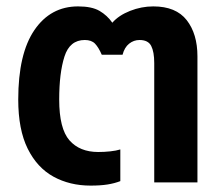

<svg xmlns="http://www.w3.org/2000/svg" viewBox="-20 -570 699 600"><path d="M263 10Q198 10 147 -18Q96 -46 66.5 -105.5Q37 -165 37 -259Q37 -402 87.5 -476Q138 -550 224 -550Q267 -550 291 -536Q315 -522 331 -499Q351 -522 386.5 -536Q422 -550 459 -550Q530 -550 563.5 -507Q597 -464 597 -394V0H462V-373Q462 -408 452.5 -426.5Q443 -445 416 -445Q398 -445 383.5 -433.5Q369 -422 363 -399H298Q288 -422 277 -433.5Q266 -445 245 -445Q198 -445 181.5 -393.5Q165 -342 165 -259Q165 -168 197 -131.5Q229 -95 287 -95Q306 -95 324.5 -97Q343 -99 356 -103V-4Q338 3 316 6.5Q294 10 263 10Z"/></svg>

Font: Kanit Medium
Style: Regular
Weight: 500
Designer: Katatrad Team
Foundry: CadsonDemak
Version: Version 2.000; ttfautohint (v1.8.3)